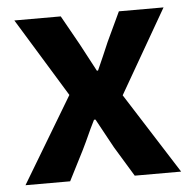

<svg xmlns="http://www.w3.org/2000/svg" viewBox="-44 -592 638 636"><g transform="rotate(-5 274.5 -273.5)"><path d="M15.6 0 186.5 -285.2 26.4 -546.9H180.7L235.4 -449.2Q259.8 -402.3 284.2 -357.4H288.1Q294.9 -373 308.6 -403.8Q322.3 -434.6 328.1 -449.2L374 -546.9H522.5L362.3 -268.6L533.2 0H378.9L318.4 -99.6Q312.5 -110.4 300.8 -131.8Q277.3 -175.8 265.6 -196.3H260.7Q249 -173.8 227.5 -126Q218.8 -108.4 214.8 -99.6L164.1 0Z"/></g></svg>

Font: Bpmf GenYo Gothic B
Style: B
Weight: 700
Foundry: But Ko
Version: Version 1.320